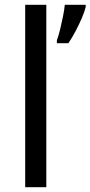

<svg xmlns="http://www.w3.org/2000/svg" viewBox="-20 -780 377 800"><path d="M173 0H85V-760H173ZM337 -751Q333 -733 321.5 -706Q310 -679 295 -650.5Q280 -622 265 -600H217V-612Q224 -631 230.5 -657.5Q237 -684 242.5 -711.5Q248 -739 250 -760H337Z"/></svg>

Font: Noto Sans Adlam
Style: Regular
Weight: 400
Designer: Mark Jamra, Neil Patel
Foundry: JamraPatel LLC
Version: Version 3.001